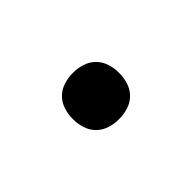

<svg xmlns="http://www.w3.org/2000/svg" viewBox="-17 -657 634 634"><g transform="rotate(45 300.0 -340.0)"><path d="M300 -232Q278 -232 257 -238.5Q236 -245 220.5 -260.5Q205 -276 198.5 -297Q192 -318 192 -340Q192 -362 198.5 -383Q205 -404 220.5 -419.5Q236 -435 257 -441.5Q278 -448 300 -448Q322 -448 343 -441.5Q364 -435 379.5 -419.5Q395 -404 401.5 -383Q408 -362 408 -340Q408 -318 401.5 -297Q395 -276 379.5 -260.5Q364 -245 343 -238.5Q322 -232 300 -232Z"/></g></svg>

Font: Iosevka Curly Heavy Extended
Style: Regular
Weight: 900
Width: 7
Monospace: yes
Designer: Belleve Invis
Foundry: Belleve Invis
Version: Version 11.1.0; ttfautohint (v1.8.3)